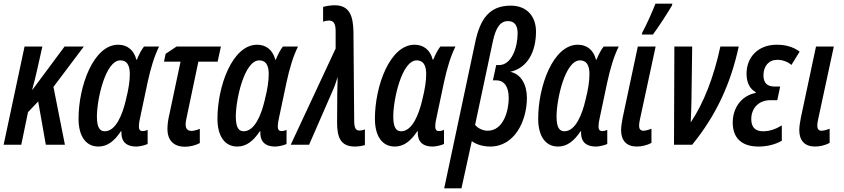

<svg xmlns="http://www.w3.org/2000/svg" viewBox="-23 -796 4644 1056"><path d="M-3 0H94L131 -179L187 -238L229 0H334L271 -318L438 -540H332L156 -303H154C166 -345 174 -380 181 -411L210 -540H112Z M518 10C568 10 606 -20 642 -74H645C643 -39 652 10 727 10C743 10 772 4 789 -4V-82C779 -77 769 -75 762 -75C749 -75 741 -81 741 -100C741 -115 744 -135 749 -155L789 -344C806 -422 826 -488 852 -540H769C756 -524 741 -496 730 -468H727C713 -522 676 -550 627 -550C491 -550 409 -322 409 -143C409 -46 450 10 518 10ZM553 -74C523 -74 510 -100 510 -156C510 -247 556 -464 639 -464C673 -464 691 -440 691 -389C691 -352 685 -308 669 -245C651 -168 615 -74 553 -74Z M995 11C1021 11 1051 4 1076 -9V-87C1062 -82 1044 -76 1031 -76C1009 -76 998 -88 998 -111C998 -125 1001 -139 1005 -157L1068 -457H1174L1192 -540H948L888 -500L879 -457H970L909 -169C901 -137 898 -109 898 -87C898 -23 933 11 995 11Z M1282 10C1332 10 1370 -20 1406 -74H1409C1407 -39 1416 10 1491 10C1507 10 1536 4 1553 -4V-82C1543 -77 1533 -75 1526 -75C1513 -75 1505 -81 1505 -100C1505 -115 1508 -135 1513 -155L1553 -344C1570 -422 1590 -488 1616 -540H1533C1520 -524 1505 -496 1494 -468H1491C1477 -522 1440 -550 1391 -550C1255 -550 1173 -322 1173 -143C1173 -46 1214 10 1282 10ZM1317 -74C1287 -74 1274 -100 1274 -156C1274 -247 1320 -464 1403 -464C1437 -464 1455 -440 1455 -389C1455 -352 1449 -308 1433 -245C1415 -168 1379 -74 1317 -74Z M1929 10C1944 10 1969 7 1984 2V-84C1972 -80 1964 -78 1954 -78C1933 -78 1925 -93 1925 -134L1921 -622C1919 -710 1899 -767 1817 -767C1797 -767 1770 -763 1754 -758V-677C1767 -681 1775 -683 1786 -683C1811 -683 1823 -668 1823 -624V-529L1576 0H1677L1811 -307C1820 -327 1827 -352 1834 -373C1833 -343 1833 -315 1832 -285L1831 -122C1831 -41 1850 10 1929 10Z M2148 10C2198 10 2236 -20 2272 -74H2275C2273 -39 2282 10 2357 10C2373 10 2402 4 2419 -4V-82C2409 -77 2399 -75 2392 -75C2379 -75 2371 -81 2371 -100C2371 -115 2374 -135 2379 -155L2419 -344C2436 -422 2456 -488 2482 -540H2399C2386 -524 2371 -496 2360 -468H2357C2343 -522 2306 -550 2257 -550C2121 -550 2039 -322 2039 -143C2039 -46 2080 10 2148 10ZM2183 -74C2153 -74 2140 -100 2140 -156C2140 -247 2186 -464 2269 -464C2303 -464 2321 -440 2321 -389C2321 -352 2315 -308 2299 -245C2281 -168 2245 -74 2183 -74Z M2420 240H2515L2572 -20C2595 -2 2633 10 2673 10C2809 10 2875 -133 2875 -258C2875 -329 2843 -390 2783 -401C2880 -422 2925 -514 2925 -622C2925 -707 2874 -765 2786 -765C2669 -765 2618 -692 2591 -565ZM2659 -77C2635 -77 2606 -89 2590 -109L2688 -570C2704 -643 2728 -680 2771 -680C2806 -680 2824 -657 2824 -613C2824 -537 2792 -438 2721 -438H2706L2688 -354H2707C2751 -354 2775 -318 2775 -257C2775 -187 2746 -77 2659 -77Z M3046 10C3096 10 3134 -20 3170 -74H3173C3171 -39 3180 10 3255 10C3271 10 3300 4 3317 -4V-82C3307 -77 3297 -75 3290 -75C3277 -75 3269 -81 3269 -100C3269 -115 3272 -135 3277 -155L3317 -344C3334 -422 3354 -488 3380 -540H3297C3284 -524 3269 -496 3258 -468H3255C3241 -522 3204 -550 3155 -550C3019 -550 2937 -322 2937 -143C2937 -46 2978 10 3046 10ZM3081 -74C3051 -74 3038 -100 3038 -156C3038 -247 3084 -464 3167 -464C3201 -464 3219 -440 3219 -389C3219 -352 3213 -308 3197 -245C3179 -168 3143 -74 3081 -74Z M3507 -606H3568C3594 -640 3653 -731 3673 -766L3675 -776H3582C3569 -741 3530 -653 3510 -618ZM3480 10C3505 10 3536 3 3560 -10V-88C3545 -82 3528 -77 3515 -77C3500 -77 3492 -87 3492 -104C3492 -116 3494 -127 3497 -141L3583 -540H3485L3402 -150C3397 -125 3393 -98 3393 -80C3393 -23 3423 10 3480 10Z M3684 0H3784C3917 -163 3996 -337 4040 -540H3939C3903 -372 3847 -228 3776 -123C3778 -160 3779 -202 3780 -242L3784 -540H3686Z M4149 10C4193 10 4239 0 4277 -22V-106C4240 -84 4208 -74 4174 -74C4129 -74 4109 -98 4109 -141C4109 -200 4149 -245 4214 -245H4252L4268 -320H4238C4196 -320 4176 -340 4176 -382C4176 -432 4205 -467 4252 -467C4279 -467 4307 -458 4330 -439L4375 -512C4339 -539 4297 -550 4249 -550C4146 -550 4083 -481 4083 -391C4083 -340 4102 -306 4134 -289L4133 -285C4050 -268 4007 -198 4007 -122C4007 -37 4056 10 4149 10Z M4460 10C4485 10 4516 3 4540 -10V-88C4525 -82 4508 -77 4495 -77C4480 -77 4472 -87 4472 -104C4472 -116 4474 -127 4477 -141L4563 -540H4465L4382 -150C4377 -125 4373 -98 4373 -80C4373 -23 4403 10 4460 10Z"/></svg>

Font: Noto Sans UI Condensed Medium
Style: Italic
Weight: 500
Width: 3
Italic angle: -12°
Designer: Monotype Design Team
Foundry: Monotype Imaging Inc.
Version: Version 1.901